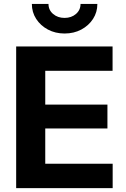

<svg xmlns="http://www.w3.org/2000/svg" viewBox="-20 -966 647 986"><path d="M63 0V-727.5H558.1V-602.5H212.4V-428.7H531.7V-306.2H212.4V-125H558.6V0ZM311.5 -793.9Q264.2 -793.9 226.1 -814.2Q188 -834.5 165.8 -868.9Q143.6 -903.3 143.6 -945.8H229Q229 -914.6 252.7 -894.3Q276.4 -874 311.5 -874Q346.7 -874 370.1 -894.3Q393.6 -914.6 393.6 -945.8H480Q480 -903.3 457.8 -868.9Q435.5 -834.5 397.5 -814.2Q359.4 -793.9 311.5 -793.9Z"/></svg>

Font: Inter 18pt
Style: Bold
Weight: 700
Designer: Rasmus Andersson
Foundry: rsms
Version: Version 4.001;git-66647c0bb